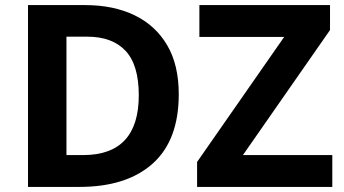

<svg xmlns="http://www.w3.org/2000/svg" viewBox="-20 -734 1349 754"><path d="M682 -364Q682 -183 579.5 -91.5Q477 0 292 0H90V-714H314Q426 -714 508.5 -674Q591 -634 636.5 -556.5Q682 -479 682 -364ZM525 -360Q525 -479 473 -534.5Q421 -590 322 -590H241V-125H306Q525 -125 525 -360ZM1285 0H754V-98L1096 -589H763V-714H1276V-616L934 -125H1285Z"/></svg>

Font: RS Noto Sans
Style: Bold
Weight: 700
Designer: Monotype Design Team
Foundry: Monotype Imaging Inc.
Version: Version 3.10